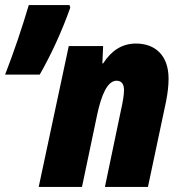

<svg xmlns="http://www.w3.org/2000/svg" viewBox="-21 -734 708 754"><path d="M-1 -441H135C178 -516 221 -608 255 -704L252 -714H92C65 -623 33 -528 -1 -441ZM131 0H301L360 -281C377 -362 401 -417 437 -417C456 -417 466 -404 466 -380C466 -361 461 -332 455 -306L391 0H560L631 -335C638 -370 641 -400 641 -425C641 -520 585 -563 513 -563C459 -563 417 -536 384 -485H381L384 -553H249Z"/></svg>

Font: Noto Sans Condensed Black
Style: Italic
Weight: 900
Width: 3
Italic angle: -12°
Designer: Monotype Design Team
Foundry: Monotype Imaging Inc.
Version: Version 2.013